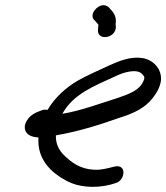

<svg xmlns="http://www.w3.org/2000/svg" viewBox="-20 -744 640 739"><path d="M91 -225C101 -218 114 -216 128 -215C122 -127 181 -77 238 -47C281 -24 344 -18 404 -33C411 -35 416 -37 424 -39C462 -48 470 -114 421 -103L401 -98C388 -95 375 -92 363 -91C306 -87 268 -109 239 -135C213 -157 194 -182 195 -223C277 -237 359 -262 435 -289C477 -302 523 -319 556 -353C577 -376 605 -414 599 -453C594 -487 565 -516 525 -521C478 -527 434 -507 400 -492C360 -473 319 -456 280 -434C235 -408 192 -370 163 -321C159 -322 151 -323 142 -320L129 -315C115 -310 99 -301 89 -288C67 -260 74 -236 91 -225ZM421 -449C457 -467 506 -480 526 -460C536 -450 539 -446 531 -430C516 -396 477 -382 430 -366C363 -345 292 -318 220 -306C262 -382 340 -412 421 -449ZM342 -667H343L352 -657C361 -645 359 -653 358 -641L357 -628C355 -586 424 -596 426 -639L425 -651C429 -677 420 -691 409 -705H408L399 -716H398C394 -720 387 -724 378 -724C354 -724 323 -690 342 -667Z"/></svg>

Font: Stray Cat
Style: ExBdObl
Weight: 800
Version: Version 1.0